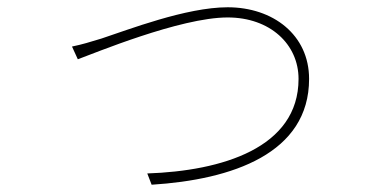

<svg xmlns="http://www.w3.org/2000/svg" viewBox="-20 -503 1040 528"><path d="M178 -375 194 -340C236 -355 475 -455 606 -455C723 -455 801 -381 801 -286C801 -96 590 -33 385 -26L397 5C619 -9 830 -81 830 -286C830 -407 731 -483 606 -483C492 -483 332 -421 259 -397C226 -387 207 -381 178 -375Z"/></svg>

Font: Source Han Sans JP VF
Style: Regular
Weight: 250
Designer: Ryoko NISHIZUKA 西塚涼子 (kana, bopomofo & ideographs); Paul D. Hunt (Latin, Greek & Cyrillic); Sandoll Communications 산돌커뮤니
Foundry: Adobe
Version: Version 2.004;hotconv 1.0.118;makeotfexe 2.5.65603